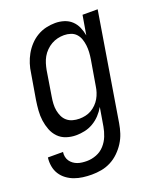

<svg xmlns="http://www.w3.org/2000/svg" viewBox="-145 -628 784 930"><g transform="rotate(-20 247.0 -162.5)"><path d="M167 213Q144 213 121.5 210Q99 207 78.5 199.5Q58 192 40.5 179Q23 166 11.5 148Q0 130 -4 107.5Q-8 85 -5 62H73Q71 75 73.5 87Q76 99 82.5 108.5Q89 118 98.5 125Q108 132 119 136Q130 140 142.5 141.5Q155 143 167 143Q192 143 216.5 133.5Q241 124 258.5 104.5Q276 85 285.5 61Q295 37 299 13L315 -82Q303 -61 286.5 -43.5Q270 -26 249.5 -14Q229 -2 206.5 3Q184 8 161 8Q135 8 111 0Q87 -8 70 -25.5Q53 -43 44 -66.5Q35 -90 31.5 -115Q28 -140 30 -166.5Q32 -193 36 -219L58 -349Q61 -373 68.5 -396.5Q76 -420 88 -441.5Q100 -463 117.5 -482Q135 -501 157 -514Q179 -527 203 -532.5Q227 -538 250 -538Q274 -538 296 -531Q318 -524 334 -509Q350 -494 359 -473.5Q368 -453 372 -430L389 -530H467L376 24Q372 49 364 73.5Q356 98 342 120Q328 142 308.5 161Q289 180 265.5 192Q242 204 217 208.5Q192 213 167 213ZM204 -62Q219 -62 235 -65.5Q251 -69 265 -77Q279 -85 291 -97Q303 -109 311 -123Q319 -137 324 -152.5Q329 -168 331 -183L353 -313Q356 -331 357 -349Q358 -367 356 -384Q354 -401 348.5 -417Q343 -433 332 -445Q321 -457 304.5 -462.5Q288 -468 270 -468Q253 -468 236.5 -464Q220 -460 205 -451.5Q190 -443 177 -430Q164 -417 155.5 -402Q147 -387 142 -370.5Q137 -354 134 -338L113 -208Q110 -191 109 -173Q108 -155 111 -138.5Q114 -122 121 -107Q128 -92 140.5 -81.5Q153 -71 169.5 -66.5Q186 -62 203 -62Z"/></g></svg>

Font: Iosevka Curly Oblique
Style: Regular
Weight: 400
Italic angle: -9°
Monospace: yes
Designer: Belleve Invis
Foundry: Belleve Invis
Version: Version 11.1.0; ttfautohint (v1.8.3)